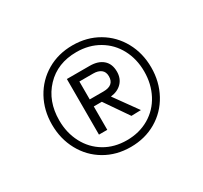

<svg xmlns="http://www.w3.org/2000/svg" viewBox="-92 -834 678 640"><g transform="rotate(-30 247.0 -513.5)"><path d="M247 -709Q302 -709 345.5 -683.5Q389 -658 413.5 -613.5Q438 -569 438 -514Q438 -459 413.5 -414Q389 -369 345.5 -343.5Q302 -318 247 -318Q192 -318 148.5 -343.5Q105 -369 80.5 -414Q56 -459 56 -514Q56 -569 80.5 -613.5Q105 -658 148.5 -683.5Q192 -709 247 -709ZM247 -344Q295 -344 332.5 -366Q370 -388 390.5 -427Q411 -466 411 -514Q411 -562 390.5 -600.5Q370 -639 332.5 -661Q295 -683 247 -683Q174 -683 129 -635.5Q84 -588 84 -514Q84 -466 104.5 -427Q125 -388 162 -366Q199 -344 247 -344ZM332 -559Q332 -533 316 -516.5Q300 -500 273 -497L337 -408L300 -407L238 -497H207V-407H175V-621H263Q295 -621 313.5 -605Q332 -589 332 -559ZM207 -524H260Q301 -524 301 -559Q301 -576 290 -584.5Q279 -593 260 -593H207Z"/></g></svg>

Font: Fz Poppins ExtLt
Style: Regular
Weight: 200
Designer: Ninad Kale (Devanagari), Jonny Pinhorn (Latin)
Foundry: Indian Type Foundry
Version: Vit hóa bi Vntype.Com & FontZin.Com